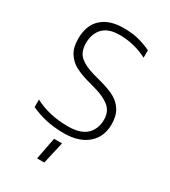

<svg xmlns="http://www.w3.org/2000/svg" viewBox="-240 -888 1108 1251"><g transform="rotate(30 314.5 -263.0)"><path d="M66 0ZM66 -36V-92Q175 -35 315 -35Q410 -35 454 -77Q498 -119 499 -188Q499 -252 457.5 -285.5Q416 -319 344 -339L276 -358Q220 -374 180 -396Q140 -418 114.5 -458.5Q89 -499 89 -563Q89 -665 147.5 -718.5Q206 -772 312 -772Q374 -772 421.5 -760.5Q469 -749 520 -725V-669Q423 -720 312 -720Q228 -720 187.5 -677.5Q147 -635 147 -562Q148 -497 186 -464.5Q224 -432 297 -412L366 -393Q425 -377 466 -354.5Q507 -332 532 -291.5Q557 -251 557 -187Q556 -92 491.5 -37.5Q427 17 315 17Q176 17 66 -36ZM279 80H339L301 246H247Z"/></g></svg>

Font: Biryani UltraLight
Style: Regular
Weight: 250
Designer: Dan Reynolds and Mathieu Réguer
Foundry: Dan Reynolds and Mathieu Réguer
Version: Version 1.003; ttfautohint (v1.1) -l 5 -r 5 -G 72 -x 0 -D la